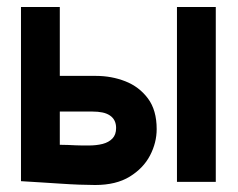

<svg xmlns="http://www.w3.org/2000/svg" viewBox="-20 -520 680 549"><path d="M486 0H597V-500H486ZM254 -303H151V-500H40V-2Q40 -2 55.5 -1Q71 0 96.5 1.5Q122 3 151 5Q180 7 206.5 8Q233 9 252 9Q312 9 351 -15Q390 -39 409 -75.5Q428 -112 428 -151Q428 -205 403 -238.5Q378 -272 338.5 -287.5Q299 -303 254 -303ZM233 -104Q226 -104 216.5 -104Q207 -104 196.5 -104.5Q186 -105 174.5 -105.5Q163 -106 151 -106V-201H245Q260 -201 272.5 -198.5Q285 -196 294 -190Q303 -184 307.5 -175Q312 -166 312 -154Q312 -135 301.5 -124Q291 -113 273.5 -108.5Q256 -104 233 -104Z"/></svg>

Font: Advent Pro
Style: Bold
Weight: 700
Designer: VivaRado, Andreas Kalpakidis
Foundry: VivaRado, Andreas Kalpakidis
Version: Version 3.000